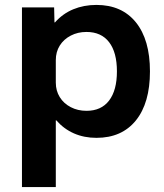

<svg xmlns="http://www.w3.org/2000/svg" viewBox="-20 -550 665 780"><path d="M371.7 -530Q474.9 -530 532.1 -459.2Q589.2 -388.3 589.2 -260Q589.2 -131.7 532.1 -60.8Q474.9 10 371.7 10Q321.9 10 280.6 -8Q239.4 -26.1 208.7 -61.1H206.7V210H69.2V-520H199.9L201.3 -458.9H203.3Q234.9 -494.6 277.7 -512.3Q320.5 -530 371.7 -530ZM331.3 -420.2Q295.9 -420.2 267.4 -405.3Q238.8 -390.5 222.8 -364.9Q206.7 -339.4 206.7 -305.7V-214.3Q206.7 -181.3 222.8 -155.4Q238.8 -129.5 267.4 -114.7Q295.9 -99.8 331.3 -99.8Q391.3 -99.8 423.1 -141.4Q455 -183.1 455 -260Q455 -337.3 423.2 -378.7Q391.3 -420.2 331.3 -420.2Z"/></svg>

Font: M PLUS 2 Thin
Style: Regular
Weight: 100
Designer: Coji Morishita
Foundry: UNDERFOREST DESIGN
Version: Version 1.001